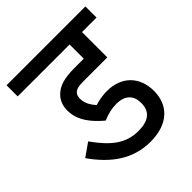

<svg xmlns="http://www.w3.org/2000/svg" viewBox="-177 -732 842 842"><g transform="rotate(-45 244.5 -311.0)"><path d="M282 -224C338 -224 363 -195 363 -149C363 -96 330 -71 268 -71C190 -71 138 -112 79 -195L18 -152C84 -58 164 0 272 0C385 0 440 -63 440 -147C440 -236 383 -293 293 -293C270 -293 242 -289 218 -281C201 -301 186 -323 186 -352C186 -364 189 -376 196 -382C206 -392 219 -396 250 -396H399V-553H489V-622H0V-553H322V-465H264C199 -465 167 -453 143 -432C122 -414 110 -388 110 -355C110 -290 154 -242 198 -205C226 -217 254 -224 282 -224Z"/></g></svg>

Font: Noto Sans Devanagari UI Condensed
Style: Regular
Weight: 400
Width: 3
Designer: Jelle Bosma - Monotype Design Team
Foundry: Monotype Imaging Inc.
Version: Version 2.004